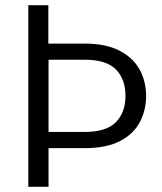

<svg xmlns="http://www.w3.org/2000/svg" viewBox="-20 -720 625 740"><path d="M89.1 0V-700H166.3V-552H305.4Q386.9 -552 439.4 -525.3Q491.9 -498.7 517.5 -453Q543.1 -407.3 543.1 -350Q543.1 -295 518.7 -249Q494.3 -203 442.1 -176Q389.8 -149 305.4 -149H167.1V0ZM167.1 -211.4H305.4Q390 -211.4 426.8 -249.3Q463.6 -287.2 463.6 -350Q463.6 -414.6 426.8 -452.2Q390 -489.9 305.4 -489.9H167.1Z"/></svg>

Font: Envelope Sans Variable
Style: Regular
Weight: 500
Designer: Andreas Rasmussen / Norman Anderson
Foundry: mail.de GmbH
Version: Version 1.150